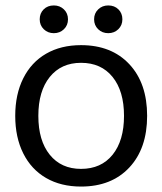

<svg xmlns="http://www.w3.org/2000/svg" viewBox="-20 -676 597 706"><path d="M36 0ZM36 -250Q36 -329 65.5 -388Q95 -447 149.5 -478.5Q204 -510 278 -510Q390 -510 455.5 -440Q521 -370 521 -250Q521 -130 455.5 -60Q390 10 278 10Q204 10 149.5 -21.5Q95 -53 65.5 -112Q36 -171 36 -250ZM436 -250Q436 -341 394 -393Q352 -445 278 -445Q205 -445 163 -393Q121 -341 121 -250Q121 -159 163 -107Q205 -55 278 -55Q352 -55 394 -107Q436 -159 436 -250ZM126 -605Q126 -627 140.5 -641.5Q155 -656 178 -656Q200 -656 215 -641.5Q230 -627 230 -605Q230 -583 215 -568.5Q200 -554 178 -554Q156 -554 141 -568.5Q126 -583 126 -605ZM326 -605Q326 -627 341 -641.5Q356 -656 378 -656Q401 -656 415.5 -641.5Q430 -627 430 -605Q430 -583 415 -568.5Q400 -554 378 -554Q356 -554 341 -568.5Q326 -583 326 -605Z"/></svg>

Font: Sarabun
Style: Regular
Weight: 400
Designer: Suppakit Chalermlarp | Katatrad Co.,Ltd.
Foundry: Cadson Demak Co.,Ltd.
Version: Version 1.000; ttfautohint (v1.6)